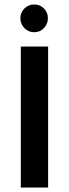

<svg xmlns="http://www.w3.org/2000/svg" viewBox="-20 -838 308 858"><path d="M195 -630V0H73V-630ZM71 -757Q71 -782 89 -800Q107 -818 133 -818Q159 -818 176.5 -800Q194 -782 194 -757Q194 -731 176.5 -712.5Q159 -694 133 -694Q107 -694 89 -712.5Q71 -731 71 -757Z"/></svg>

Font: Mukta SemiBold
Style: Regular
Weight: 600
Designer: Girish Dalvi and Yashodeep Gholap
Foundry: Ek Type
Version: Version 2.538;PS 1.002;hotconv 16.6.51;makeotf.lib2.5.65220;